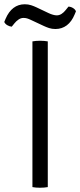

<svg xmlns="http://www.w3.org/2000/svg" viewBox="-48 -877 376 900"><path d="M104 -683Q111 -684.5 120.2 -685.2Q129.5 -686 139 -686Q149.5 -686 159 -685.2Q168.5 -684.5 176 -683V0Q168.5 1.5 159 2.2Q149.5 3 139 3Q129.5 3 120.2 2.2Q111 1.5 104 0ZM96 -784Q86.5 -788.5 78.8 -790.8Q71 -793 62 -793Q50 -793 39 -785.5Q28 -778 20 -768L7 -752Q-4 -753 -14 -759Q-24 -765 -28 -774L-22 -788.5Q-7.5 -822.5 15.2 -839.8Q38 -857 68 -857Q84.5 -857 98 -852.5Q111.5 -848 122 -843L180 -815.5Q190.5 -810.5 200.5 -807.8Q210.5 -805 218 -805Q230 -805 240.8 -812Q251.5 -819 260 -830L273 -846Q284.5 -845.5 294.5 -839.2Q304.5 -833 308 -824L302 -809.5Q288 -775.5 265 -758.2Q242 -741 212 -741Q195.5 -741 182 -745.5Q168.5 -750 158 -755Z"/></svg>

Font: Signika Negative Light Light
Style: Regular
Weight: 300
Version: Version 2.001